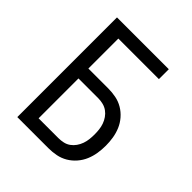

<svg xmlns="http://www.w3.org/2000/svg" viewBox="-200 -868 1001 1001"><g transform="rotate(45 300.0 -367.5)"><path d="M88 0V-735H470V-662H171V-441H317Q346 -441 374 -435.5Q402 -430 426.5 -415.5Q451 -401 470 -379Q489 -357 500 -331Q511 -305 515.5 -277Q520 -249 520 -221Q520 -192 515.5 -164Q511 -136 500 -110Q489 -84 470 -62Q451 -40 426.5 -25.5Q402 -11 374 -5.5Q346 0 317 0ZM317 -74Q335 -74 353 -78Q371 -82 385.5 -92.5Q400 -103 410.5 -118Q421 -133 427 -150Q433 -167 435 -185Q437 -203 437 -221Q437 -238 435 -256Q433 -274 427 -291Q421 -308 410.5 -323Q400 -338 385.5 -348.5Q371 -359 353 -363.5Q335 -368 317 -368H171V-74Z"/></g></svg>

Font: Iosevka Custom Extended
Style: Regular
Weight: 400
Width: 7
Monospace: yes
Designer: Belleve Invis
Foundry: Belleve Invis
Version: Version 11.2.4; ttfautohint (v1.8.4)